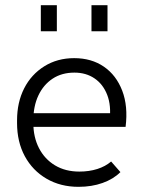

<svg xmlns="http://www.w3.org/2000/svg" viewBox="-20 -713 550 743"><path d="M284 10Q214 10 160 -21.5Q106 -53 76 -108.5Q46 -164 46 -237V-247Q46 -317 73.5 -371Q101 -425 151.5 -456.5Q202 -488 267 -488Q334 -488 382 -455Q430 -422 453 -362Q476 -302 466 -222H92V-275H432L404 -247Q411 -304 395 -345.5Q379 -387 346 -409.5Q313 -432 268 -432Q219 -432 183.5 -408.5Q148 -385 128.5 -343.5Q109 -302 109 -247V-237Q109 -182 131 -139.5Q153 -97 193 -73Q233 -49 287 -49Q325 -49 356.5 -59Q388 -69 410 -88L446 -47Q419 -20 377 -5Q335 10 284 10ZM334 -592V-693H396V-592ZM138 -592V-693H200V-592Z"/></svg>

Font: SUSE Thin Light
Style: Regular
Weight: 300
Version: Version 1.000